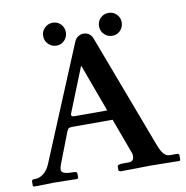

<svg xmlns="http://www.w3.org/2000/svg" viewBox="-82 -811 862 891"><g transform="rotate(-10 349.5 -366.0)"><path d="M224.1 -625Q201.7 -625 185.8 -640.9Q169.9 -656.7 169.9 -679.2Q169.9 -701.7 185.8 -717.3Q201.7 -732.9 224.1 -732.9Q246.6 -732.9 261.7 -717.3Q276.9 -701.7 276.9 -679.2Q276.9 -656.7 261.5 -640.9Q246.1 -625 224.1 -625ZM448.7 -640.9Q433.1 -656.7 433.1 -679.2Q433.1 -701.7 448.7 -717.3Q464.4 -732.9 486.8 -732.9Q509.3 -732.9 524.7 -717.3Q540 -701.7 540 -679.2Q540 -656.7 524.7 -640.9Q509.3 -625 486.8 -625Q464.4 -625 448.7 -640.9ZM252.9 -288.1H402.8L319.8 -514.2L233.9 -299.8Q233.9 -292.5 237.1 -290.3Q240.2 -288.1 252.9 -288.1ZM147.9 -79.1Q142.6 -64.5 142.1 -54.4Q141.6 -44.4 154.1 -38.8Q166.5 -33.2 194.8 -33.2Q207 -33.2 211.4 -31Q215.8 -28.8 215.8 -22.9V-2.9L210.9 1Q119.1 -1 95.2 -1L9.8 1L2 -2V-22.9Q2 -29.8 6.6 -31.5Q11.2 -33.2 22 -33.2Q39.1 -33.2 58.1 -47.9Q77.1 -62.5 88.9 -90.8L312 -627Q318.4 -643.1 330.8 -650.6Q343.3 -658.2 354 -658.2Q387.2 -658.2 398.9 -627L601.1 -90.8Q612.3 -61 624.3 -47.1Q636.2 -33.2 653.8 -33.2H682.1Q692.9 -33.2 694.8 -31.2Q696.8 -29.3 696.8 -22.9V-2.9L691.9 1Q596.2 -1 558.1 -1L414.1 1L405.8 -3.9V-22.9Q405.8 -33.2 432.1 -33.2H459Q483.9 -33.2 483.9 -59.1Q483.9 -70.3 481.9 -73.2L419.9 -241.2H235.8Q220.2 -241.2 214.8 -239Q209.5 -236.8 205.1 -227.1Z"/></g></svg>

Font: Linux Libertine G
Style: Semibold
Weight: 600
Designer: Philipp H. Poll
Foundry: Philipp H. Poll
Version: Version 5.1.1